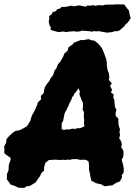

<svg xmlns="http://www.w3.org/2000/svg" viewBox="-49 -872 663 910"><path d="M66 18.6 38.4 17.6 20.4 9 1.6 2.8 -7.6 -10.2 -16.4 -21.6 -16.2 -46.6 -8.6 -64.2 -7.8 -81.6 -6.6 -93.2 1.2 -113.6 1.6 -123 -9.2 -131 -21 -139.4 -28.8 -146.2 -28 -165 -29.4 -178.8 -20 -194.8 -18.2 -212.8 -10 -222.4 7.4 -239.4 23.4 -251.4 45 -255 54.6 -260 78.4 -273.2 94.8 -299.4 97.8 -311.2 103 -326.4 113.6 -344 120.8 -360.8 127.4 -375.4 130.2 -386.6 146 -401.6 144.4 -417.2 158 -430.4 160.6 -447.8 164.6 -460.8 174.4 -475.2 184 -486.6 191 -501.4 203 -516.2 209.8 -538.8 217.6 -547.2 226 -567.8 236.6 -579.2 249.6 -601.8 257 -619.4 271.2 -631 275.8 -648 296.6 -662.6 300.4 -669.2 320.4 -677.2 334 -682.4 347.6 -682 370.8 -686.6 385 -681 397.4 -679.6 409.6 -671 419.6 -662.4 433.8 -643.8 441.4 -627.4 446.6 -613.4 454 -592.6 457.4 -576 457 -565.2 459.2 -549.6 462 -535.8 467.2 -523.8 469.2 -506 466.8 -493.4 481 -476.6 472.8 -465 481.8 -446.8 477.2 -433 489.8 -424.4 488 -410.2 493.6 -395.2 493.8 -385.6 495.6 -365.6 503 -351 498.6 -336.2 499.8 -322.6 512.2 -309.4V-286L515.4 -271L519.6 -259.8L517 -244.6L520.6 -233.4L515.8 -217L524.8 -203L528.2 -188L525.4 -174L535.8 -158.2L536.6 -144.8L535 -128.2L527.6 -115.4L532.4 -98.4L537.4 -74.8V-55L527.4 -40.4L530 -32.2L519.6 -12.8L499.2 -4L483.8 6.2L457.4 9.4L445.8 10.8L430.6 1.6L407.6 -3.4L384 -15.6L378.8 -38.2L377 -50.4L372.8 -67L373.2 -87.6L370.4 -107.6L356.6 -115L344 -114.8L329.2 -114.6L318 -117.4L310 -118L293.4 -117.4L281.8 -114.4L270.8 -115.6L262.4 -113.8L246 -114.8L237.4 -113.6L223 -114.6L214.2 -115.2L199.2 -114.6L182.4 -113.2L166.2 -100L160.6 -82L159.6 -63.2L147 -52L141.8 -39.2L128 -19.6L119.4 -7L92.6 9.2L77.8 10.6ZM255.6 -256.2 265.6 -259 274.8 -258.4 284.4 -259 292 -262.2 307.2 -261 321.2 -265.2 329.6 -263.8 339.8 -268.2 351.4 -273.2 348.8 -286.4 349.4 -295.6 350 -303.8 348.6 -315.2 348.2 -323.6 349.4 -336.6 347.2 -344.2 342.2 -353 343.6 -358.6 344.2 -368.6V-376.4L343.8 -385.6L340.8 -392L335.6 -402.4L334.8 -407.4L330.6 -415.8L327.8 -425.2L328 -433L329.8 -440.2L321.6 -454L316.6 -443.4L310.2 -435.6L303.4 -428L300 -419.6L292.4 -410.4L290.8 -403.2L284.8 -390.8L278 -379.2L276.2 -370.4L270.8 -362.8L267.6 -353.6L261.8 -344.4L256.6 -333L254.8 -321.6L252.2 -311L250.6 -300.2L244 -289.2L243.2 -280L243 -269L244 -258.8ZM228.4 -719.8 199.8 -727.2 190.2 -732.2 192 -742.4 185.4 -753.4 182 -769.2 184.8 -783.6 184 -796 195.6 -804.2 200.2 -814 216.4 -819.8 222.6 -828.6 236.8 -832 243 -839.6 255.6 -839 266.4 -840.4 288.6 -845 299.2 -842 326.4 -846.6 342.8 -843 358.4 -840.4 365.2 -846.2 379 -844.8 392 -847.8 403 -844.6 421.2 -847.8 436.6 -846 449.6 -849.6 457.4 -850.2H491.8L500.2 -851.6L540.4 -850.8L544.8 -843.6L554.8 -830.4L562.2 -821.6L567 -794L571.4 -788.2L562 -772.6L554.6 -763.2L544 -754.4L540.8 -748L518 -728.2L503 -723.2L495.8 -724.8L482.8 -720L458.6 -717.2L429.4 -722.4L419.6 -724.4L407.8 -723.2L396 -724.4L386 -721.6L376 -724L354 -725.6L340 -727L329.6 -723.4L311.8 -721.6L304.6 -724.2L279.2 -722.2L261.2 -719.8L253.4 -723Z"/></svg>

Font: Winky Rough
Style: Italic
Weight: 400
Italic angle: -8.97852°
Designer: Simon Atzbach
Foundry: typofactur
Version: Version 1.206